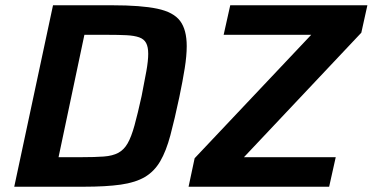

<svg xmlns="http://www.w3.org/2000/svg" viewBox="-20 -708 1413 728"><path d="M34 0 181 -688H406Q515 -688 576.5 -675Q638 -662 663 -628.5Q688 -595 688 -533Q688 -497 680.5 -449.5Q673 -402 660 -340Q642 -255 626 -195Q610 -135 587.5 -96.5Q565 -58 529.5 -37Q494 -16 438 -8Q382 0 297 0ZM202 -112H288Q340 -112 373.5 -114.5Q407 -117 428.5 -128.5Q450 -140 464 -164.5Q478 -189 490 -232.5Q502 -276 517 -344Q528 -399 535 -438.5Q542 -478 542 -504Q542 -530 534 -545Q526 -560 507.5 -566.5Q489 -573 459.5 -574.5Q430 -576 386 -576H300ZM695 0 718 -108 1160 -576H828L853 -688H1373L1350 -584L905 -112H1253L1228 0Z"/></svg>

Font: Saira Thin SemiBold
Style: Italic
Weight: 600
Italic angle: -12°
Version: Version 1.101